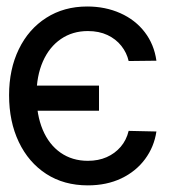

<svg xmlns="http://www.w3.org/2000/svg" viewBox="-20 -557 552 588"><path d="M283.2 -217.8H24.4V-294.9H283.2ZM249 -461.9Q202.1 -461.9 166.5 -437.5Q130.9 -413.1 111.3 -368.7Q91.8 -324.2 91.8 -265.6Q91.8 -205.1 110.8 -159.7Q129.9 -114.3 165.5 -89.4Q201.2 -64.5 249 -64.5Q281.2 -64.5 306.6 -75.7Q332 -86.9 349.6 -107.4Q367.2 -127.9 374 -156.2L459 -154.3Q452.1 -107.4 424.3 -69.8Q396.5 -32.2 351.6 -10.7Q306.6 10.7 249 10.7Q175.8 10.7 121.6 -24.4Q67.4 -59.6 37.6 -122.1Q7.8 -184.6 7.8 -265.6Q7.8 -344.7 37.6 -406.2Q67.4 -467.8 121.6 -502.4Q175.8 -537.1 247.1 -537.1Q302.7 -537.1 348.6 -516.6Q394.5 -496.1 423.3 -458.5Q452.1 -420.9 459 -371.1L374 -370.1Q368.2 -395.5 351.6 -416.5Q335 -437.5 309.1 -449.7Q283.2 -461.9 249 -461.9Z"/></svg>

Font: Pretendard GOV Variable
Style: Regular
Weight: 400
Designer: Base glyphs from Inter by Rasmus Andersson; Hangul glyphs from Noto Sans CJK(Source Han Sans) by Jang Soo-young and Kang
Foundry: Kil Hyung-jin
Version: Version 1.307;Glyphs 3.2 (3192)